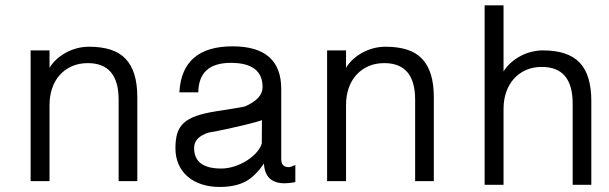

<svg xmlns="http://www.w3.org/2000/svg" viewBox="-20 -704 2342 738"><path d="M507.8 -7.8H436V-320.8Q436 -461.4 317.4 -461.4Q283.7 -461.4 256.6 -449.5Q229.5 -437.5 210.2 -416.3Q190.9 -395 180.7 -365.5Q170.4 -335.9 170.4 -300.3V-7.8H97.7V-510.3H170.4V-443.4Q181.6 -461.9 198.2 -476.8Q214.8 -491.7 234.9 -502.4Q254.9 -513.2 277.1 -518.8Q299.3 -524.4 322.3 -524.4Q369.6 -524.4 404.8 -513.2Q439.9 -502 462.6 -478Q485.4 -454.1 496.6 -417.5Q507.8 -380.9 507.8 -330.1Z M1115.2 -3.9Q1090.8 0.5 1074.2 0.5Q998.5 0.5 994.6 -75.2Q961.9 -28.3 928.2 -8.8Q887.7 14.6 824.2 14.6Q786.1 14.6 754.6 4.2Q723.1 -6.3 700.9 -25.6Q678.7 -44.9 666.5 -72.5Q654.3 -100.1 654.3 -134.8Q654.3 -167.5 661.4 -191.2Q668.5 -214.8 686.3 -231.2Q704.1 -247.6 734.4 -258.3Q764.6 -269 811.5 -276.4Q861.3 -284.2 888.4 -288.6Q915.5 -293 921.4 -294.9Q989.3 -324.2 989.3 -369.1Q989.3 -462.4 867.2 -462.4Q743.7 -462.4 742.2 -349.1H669.4Q679.2 -525.9 874 -525.9Q1061 -525.9 1061 -362.3V-92.3Q1061 -61.5 1089.8 -61.5Q1097.2 -61.5 1115.2 -69.8ZM986.8 -242.2Q979.5 -239.3 960 -233.9Q940.4 -228.5 912.8 -221.9Q885.3 -215.3 851.6 -208Q817.9 -200.7 781.7 -194.3Q726.1 -176.8 726.1 -135.3Q726.1 -56.2 830.1 -56.2Q854.5 -56.2 879.9 -64.2Q905.3 -72.3 927 -85.7Q948.7 -99.1 964.6 -116.5Q980.5 -133.8 986.3 -152.3Z M1647.5 -7.8H1575.7V-320.8Q1575.7 -461.4 1457 -461.4Q1423.3 -461.4 1396.2 -449.5Q1369.1 -437.5 1349.9 -416.3Q1330.6 -395 1320.3 -365.5Q1310.1 -335.9 1310.1 -300.3V-7.8H1237.3V-510.3H1310.1V-443.4Q1321.3 -461.9 1337.9 -476.8Q1354.5 -491.7 1374.5 -502.4Q1394.5 -513.2 1416.7 -518.8Q1439 -524.4 1461.9 -524.4Q1509.3 -524.4 1544.4 -513.2Q1579.6 -502 1602.3 -478Q1625 -454.1 1636.2 -417.5Q1647.5 -380.9 1647.5 -330.1Z M2252.9 6.3H2181.2V-306.2Q2181.2 -446.8 2062.5 -446.8Q2028.8 -446.8 2001.7 -434.8Q1974.6 -422.9 1955.6 -401.6Q1936.5 -380.4 1926 -350.8Q1915.5 -321.3 1915.5 -286.1V6.3H1842.8V-683.6H1915.5V-429.2Q1926.8 -447.8 1943.4 -462.6Q1960 -477.5 1980 -488.3Q2000 -499 2022.2 -504.6Q2044.4 -510.3 2067.4 -510.3Q2163.1 -510.3 2208 -463.4Q2252.9 -416.5 2252.9 -315.4Z"/></svg>

Font: SakalBharati
Style: Regular
Weight: 400
Designer: CDAC GIST
Foundry: CDAC
Version: 13.02